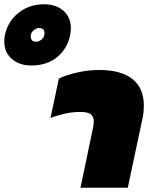

<svg xmlns="http://www.w3.org/2000/svg" viewBox="-234 -877 708 897"><path d="M-88 -571Q-143 -571 -178.5 -601.5Q-214 -632 -214 -683Q-214 -698 -211 -714Q-197 -778 -147 -817.5Q-97 -857 -28 -857Q28 -857 62.5 -826.5Q97 -796 97 -745Q97 -731 94 -714Q81 -650 33.5 -610.5Q-14 -571 -88 -571ZM-65 -682Q-53 -682 -41 -691.5Q-29 -701 -27 -714Q-26 -717 -26 -723Q-26 -733 -32 -739.5Q-38 -746 -52 -746Q-64 -746 -75.5 -736.5Q-87 -727 -90 -714Q-92 -701 -86.5 -691.5Q-81 -682 -65 -682ZM142 0 201 -282Q204 -299 204 -310Q204 -333 190 -343.5Q176 -354 140 -354Q103 -354 67 -345.5Q31 -337 2 -326L41 -510Q76 -527 127.5 -538.5Q179 -550 229 -550Q332 -550 385 -507.5Q438 -465 438 -384Q438 -369 436.5 -353Q435 -337 431 -320L363 0Z"/></svg>

Font: Kanit Black
Style: Italic
Weight: 900
Italic angle: -12°
Designer: Katatrad Team
Foundry: CadsonDemak
Version: Version 2.000; ttfautohint (v1.8.3)